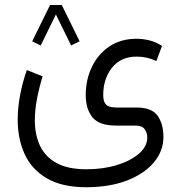

<svg xmlns="http://www.w3.org/2000/svg" viewBox="-20 -517 738 783"><path d="M304.7 -348.6 270 -331.5 208 -458 146 -331.5 111.3 -348.6 184.1 -496.6H231.9ZM333 246.6Q232.9 246.6 170.9 210.2Q108.9 173.8 80.6 111.6Q52.2 49.3 52.2 -28.3Q52.2 -77.6 62 -129.4Q71.8 -181.2 89.4 -231.4L153.8 -205.6Q140.1 -161.6 131.1 -115.2Q122.1 -68.8 122.1 -25.4Q122.1 31.7 142.8 76.7Q163.6 121.6 210 147.5Q256.3 173.3 333 173.3Q400.9 173.3 457 156Q513.2 138.7 546.9 109.4Q580.6 80.1 580.6 43.9Q580.6 24.9 570.1 10Q559.6 -4.9 532.2 -4.9H453.1Q383.8 -4.9 356.7 -39.1Q329.6 -73.2 329.6 -129.4Q329.6 -191.4 354.5 -243.7Q379.4 -295.9 425.8 -327.4Q472.2 -358.9 537.1 -358.9Q562.5 -358.9 588.9 -352.5Q615.2 -346.2 640.6 -329.6L617.7 -268.1Q580.1 -286.1 537.6 -286.1Q472.2 -286.1 436.5 -240.5Q400.9 -194.8 400.9 -129.4Q400.9 -101.6 412.8 -90.1Q424.8 -78.6 454.6 -78.6H535.6Q599.1 -78.6 622.8 -44.9Q646.5 -11.2 646.5 42Q646.5 98.1 608.2 144.5Q569.8 190.9 499.5 218.5Q429.2 246.1 333 246.6Z"/></svg>

Font: Vazirmatn FD NL Light
Style: Regular
Weight: 300
Designer: Saber Rastikerdar
Foundry: Saber Rastikerdar
Version: Version 33.003